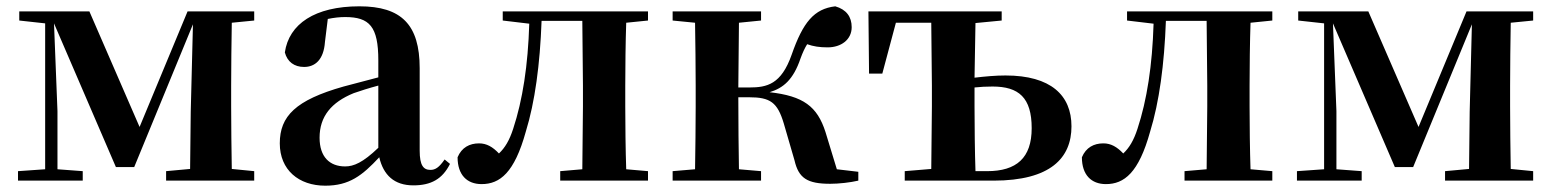

<svg xmlns="http://www.w3.org/2000/svg" viewBox="-20 -572 4913 608"><path d="M123 0H242V-30L162 -36V-220L151 -498L347 -43H405L591 -495L584 -218L582 -37L506 -30V0H785V-30L714 -37C713 -94 712 -179 712 -235V-301C712 -356 713 -442 714 -500L785 -507V-536H574L422 -170L263 -536H41V-507L123 -498V-36L37 -30V0Z M1289 15C1345 15 1381 -5 1405 -53L1388 -67C1370 -41 1358 -34 1343 -34C1321 -34 1309 -48 1309 -95V-356C1309 -494 1251 -552 1118 -552C977 -552 895 -496 882 -406C890 -376 912 -360 943 -360C977 -360 1005 -382 1009 -439L1018 -512C1038 -516 1055 -518 1073 -518C1150 -518 1178 -488 1178 -381V-327L1068 -298C916 -255 866 -204 866 -118C866 -34 926 16 1010 16C1086 16 1127 -16 1181 -74C1194 -18 1228 15 1289 15ZM1178 -104C1129 -57 1100 -45 1073 -45C1024 -45 992 -75 992 -136C992 -203 1029 -248 1100 -277C1120 -284 1148 -293 1178 -301Z M1823 0H2032V-30L1963 -36C1961 -94 1960 -179 1960 -235V-301C1960 -357 1961 -442 1963 -500L2032 -507V-536H1572V-507L1656 -497C1652 -365 1635 -255 1605 -164C1593 -127 1579 -104 1560 -86C1540 -107 1521 -118 1497 -118C1467 -118 1442 -105 1429 -74C1429 -18 1459 11 1505 11C1563 11 1609 -25 1645 -155C1674 -249 1690 -368 1695 -506H1824L1826 -301V-235L1824 -36L1754 -30V0Z M2496 -64C2509 -8 2536 10 2609 10C2637 10 2672 6 2698 0V-28L2630 -36L2594 -154C2568 -235 2524 -268 2417 -280C2460 -293 2492 -319 2515 -387C2522 -406 2528 -419 2536 -432C2556 -425 2575 -422 2601 -422C2643 -422 2677 -446 2677 -486C2677 -519 2660 -542 2625 -552C2558 -544 2523 -502 2487 -399C2454 -305 2409 -295 2353 -295H2318L2320 -500L2390 -507V-536H2110V-507L2181 -500C2182 -442 2183 -357 2183 -301V-235C2183 -179 2182 -94 2181 -36L2110 -30V0H2390V-30L2320 -36C2319 -94 2318 -182 2318 -264H2352C2419 -264 2442 -248 2462 -181Z M2845 0H3126C3307 0 3373 -72 3373 -172C3373 -270 3308 -333 3164 -333C3133 -333 3100 -330 3066 -326L3069 -499L3152 -507V-536H2730L2732 -339H2774L2817 -500H2929L2931 -301V-235L2929 -37L2845 -30ZM3066 -295C3084 -297 3103 -298 3123 -298C3206 -298 3247 -263 3247 -166C3247 -72 3199 -30 3106 -30H3069C3067 -87 3066 -177 3066 -235Z M3800 0H4009V-30L3940 -36C3938 -94 3937 -179 3937 -235V-301C3937 -357 3938 -442 3940 -500L4009 -507V-536H3549V-507L3633 -497C3629 -365 3612 -255 3582 -164C3570 -127 3556 -104 3537 -86C3517 -107 3498 -118 3474 -118C3444 -118 3419 -105 3406 -74C3406 -18 3436 11 3482 11C3540 11 3586 -25 3622 -155C3651 -249 3667 -368 3672 -506H3801L3803 -301V-235L3801 -36L3731 -30V0Z M4173 0H4292V-30L4212 -36V-220L4201 -498L4397 -43H4455L4641 -495L4634 -218L4632 -37L4556 -30V0H4835V-30L4764 -37C4763 -94 4762 -179 4762 -235V-301C4762 -356 4763 -442 4764 -500L4835 -507V-536H4624L4472 -170L4313 -536H4091V-507L4173 -498V-36L4087 -30V0Z"/></svg>

Font: Noto Serif CJK TC
Style: Bold
Weight: 700
Designer: Ryoko NISHIZUKA 西塚涼子 (kana & ideographs); Frank Grießhammer (Latin, Greek & Cyrillic); Wenlong ZHANG 张文龙 (bopomofo); San
Foundry: Adobe
Version: Version 2.001;hotconv 1.1.0;makeotfexe 2.6.0